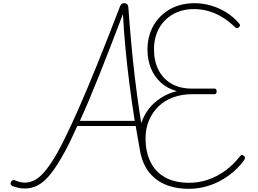

<svg xmlns="http://www.w3.org/2000/svg" viewBox="-20 -1168 1623 1207"><path d="M135 17Q113 17 95 12.5Q77 8 58 2Q53 -1 48.5 -7Q44 -13 49 -24Q53 -33 59.5 -35Q66 -37 73 -35Q89 -28 104.5 -24Q120 -20 136 -20Q162 -20 188.5 -31Q215 -42 243.5 -70.5Q272 -99 306 -151Q340 -203 381 -285Q422 -367 474 -484.5Q526 -602 590.5 -761.5Q655 -921 735 -1129Q739 -1138 744.5 -1143Q750 -1148 761 -1148Q773 -1148 779.5 -1141.5Q786 -1135 787 -1120Q794 -1020 804 -909Q814 -798 827.5 -683Q841 -568 858 -456.5Q875 -345 895 -242Q897 -229 894 -225Q891 -221 882 -218Q872 -215 866.5 -217Q861 -219 859 -228Q852 -265 846 -301.5Q840 -338 833 -376H466Q422 -277 384 -208Q346 -139 313.5 -94.5Q281 -50 251.5 -26Q222 -2 193.5 7.5Q165 17 135 17ZM482 -408H827Q809 -522 794 -638Q779 -754 768.5 -866.5Q758 -979 753 -1080Q669 -859 603 -693.5Q537 -528 482 -408ZM1168 19Q1066 19 995.5 -19.5Q925 -58 889.5 -129Q854 -200 854 -296Q854 -351 870.5 -400Q887 -449 919 -488Q951 -527 994.5 -554.5Q1038 -582 1092 -595Q1033 -611 992 -648Q951 -685 929 -738.5Q907 -792 907 -856Q907 -908 921 -952.5Q935 -997 961.5 -1033Q988 -1069 1024.5 -1095Q1061 -1121 1106 -1134.5Q1151 -1148 1202 -1148Q1254 -1148 1305 -1133.5Q1356 -1119 1402 -1090.5Q1448 -1062 1481 -1023Q1486 -1018 1488.5 -1012Q1491 -1006 1482 -997Q1475 -990 1467.5 -992Q1460 -994 1452 -1002Q1416 -1037 1375 -1061.5Q1334 -1086 1289.5 -1098.5Q1245 -1111 1199 -1111Q1144 -1111 1098 -1093Q1052 -1075 1018 -1041Q984 -1007 966 -960.5Q948 -914 948 -858Q948 -784 976.5 -728Q1005 -672 1058.5 -641.5Q1112 -611 1186 -611H1330Q1335 -611 1338.5 -606.5Q1342 -602 1342 -594Q1342 -585 1338.5 -580.5Q1335 -576 1330 -576H1189Q1124 -576 1070 -556.5Q1016 -537 977.5 -500Q939 -463 917 -412Q895 -361 895 -299Q895 -213 926 -150Q957 -87 1018 -53Q1079 -19 1169 -19Q1230 -19 1286.5 -38Q1343 -57 1394.5 -94Q1446 -131 1488 -185Q1494 -193 1500 -194Q1506 -195 1513 -188Q1521 -182 1520 -174.5Q1519 -167 1512 -157Q1470 -102 1415 -62.5Q1360 -23 1297 -2Q1234 19 1168 19Z"/></svg>

Font: Playwrite CL Thin
Style: Regular
Weight: 100
Designer: Veronika Burian, José Scaglione
Foundry: TypeTogether
Version: Version 1.002